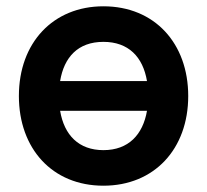

<svg xmlns="http://www.w3.org/2000/svg" viewBox="-20 -575 658 610"><path d="M308.5 -555C149 -555 40 -439.5 40 -270C40 -103 146 15 308.5 15C470 15 578 -101.5 578 -270C578 -437 471.5 -555 308.5 -555ZM308.5 -442C388 -442 434 -394.5 447 -317.5H171C183.5 -393 227.5 -442 308.5 -442ZM308.5 -98C230.5 -98 184 -145.5 171 -223H447C434 -147.5 388.5 -98 308.5 -98Z"/></svg>

Font: Hauora
Style: Bold
Weight: 700
Designer: Wayne Shih
Foundry: WCYS
Version: Version 1.001;hotconv 1.0.109;makeotfexe 2.5.65596